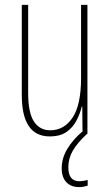

<svg xmlns="http://www.w3.org/2000/svg" viewBox="-20 -640 448 784"><path d="M337 -620V-93H317L316 -205H314Q307 -176 292.5 -148Q278 -120 252 -101.5Q226 -83 183 -83Q69 -83 69 -252V-620H95V-260Q95 -180 118.5 -144Q142 -108 185 -108Q242 -108 276.5 -160Q311 -212 311 -321V-620ZM259 43Q259 100 304 100Q313 100 323.5 98Q334 96 338 95V118Q332 120 323 122Q314 124 303 124Q270 124 251 104Q232 84 232 47Q232 6 254.5 -31.5Q277 -69 315 -102L335 -93Q296 -57 277.5 -25Q259 7 259 43Z"/></svg>

Font: Noto Sans Kannada UI ExtraCondensed Thin
Style: Regular
Weight: 100
Width: 2
Designer: Jelle Bosma - Monotype Design Team
Foundry: Monotype Imaging Inc.
Version: Version 2.005; ttfautohint (v1.8.4.7-5d5b)